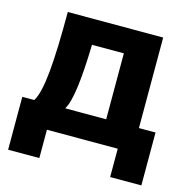

<svg xmlns="http://www.w3.org/2000/svg" viewBox="-98 -615 824 838"><g transform="rotate(15 314.5 -196.0)"><path d="M11 128H152V0H472V128H613V-111H538V-520H107C107 -291 96 -159 65 -111H11ZM205 -111C229 -149 242 -249 246 -409H390V-111Z"/></g></svg>

Font: Fixel Display Bold
Style: Bold
Weight: 700
Designer: AlfaBravo + MacPaw
Foundry: Kyrylo Tkachov, Marchela Mozhyna, Serhii Makarenko, Maria Weinstein, Zakhar Kryvoshyya
Version: Version 1.211